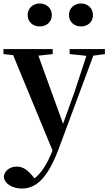

<svg xmlns="http://www.w3.org/2000/svg" viewBox="-27 -820 629 1111"><path d="M203 -667C240 -667 273 -691 273 -733C273 -774 240 -800 203 -800C166 -800 133 -774 133 -733C133 -691 166 -667 203 -667ZM442 -667C479 -667 511 -691 511 -733C511 -774 479 -800 442 -800C405 -800 372 -774 372 -733C372 -691 405 -667 442 -667ZM376 -507 473 -497 405 -290 338 -104 195 -498 278 -507V-536H-7V-507L49 -501L277 51C246 128 214 180 173 212L158 194C133 165 106 144 71 144C36 144 1 162 -5 201C-2 245 47 271 99 271C182 271 248 212 312 43L513 -498L580 -507V-536H376Z"/></svg>

Font: Noto Serif CJK HK
Style: Bold
Weight: 700
Designer: Ryoko NISHIZUKA 西塚涼子 (kana & ideographs); Frank Grießhammer (Latin, Greek & Cyrillic); Wenlong ZHANG 张文龙 (bopomofo); San
Foundry: Adobe
Version: Version 2.001;hotconv 1.1.0;makeotfexe 2.6.0